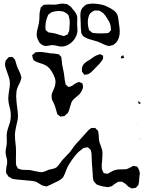

<svg xmlns="http://www.w3.org/2000/svg" viewBox="-20 -994 850 1068"><path d="M160 -682 159 -688 166 -693Q174 -701 176 -702Q179 -704 187 -704Q192 -705 203 -705Q217 -705 239 -701Q247 -699 263 -697Q268 -697 276.5 -696.5Q285 -696 296 -694Q298 -693 301.5 -693Q305 -693 307 -692Q307 -692 313 -686L321 -677Q322 -675 322 -666Q325 -653 325 -639Q329 -615 332 -604Q333 -598 335 -589Q337 -580 338 -568Q340 -546 343 -535L345 -524L352 -518Q354 -517 356.5 -514Q359 -511 361 -510Q363 -510 366 -511.5Q369 -513 372 -513L380 -516Q384 -518 389 -522.5Q394 -527 398 -529Q401 -531 404 -532Q407 -533 409 -534Q411 -535 414 -536.5Q417 -538 419 -538Q422 -538 434 -532Q435 -531 436.5 -531Q438 -531 439 -530Q440 -528 440 -522Q442 -516 442 -511Q442 -507 440.5 -503Q439 -499 438 -496Q434 -484 423 -471Q420 -468 405 -455Q385 -440 378 -426Q375 -419 370 -401Q364 -375 356 -364L345 -355Q343 -351 339 -349Q335 -347 325 -347L317 -345Q314 -346 308 -352Q307 -353 303.5 -355Q300 -357 299 -359L296 -369L288 -396Q286 -404 281.5 -414Q277 -424 275 -429Q274 -431 272 -434Q270 -437 269 -441Q267 -448 267 -464Q268 -474 274 -486.5Q280 -499 282 -505Q291 -529 288 -549Q287 -557 278 -578Q258 -620 229 -633Q221 -637 215 -639Q209 -641 205 -642Q184 -649 177 -653Q175 -654 172 -655.5Q169 -657 168 -659Q165 -662 162 -671ZM436 -604Q436 -606 435.5 -609Q435 -612 436 -616Q438 -628 445 -636Q450 -643 460 -650Q470 -657 480 -662Q485 -666 496.5 -674Q508 -682 517 -686L532 -691L537 -693Q539 -692 549 -686Q552 -686 554 -684Q555 -682 553 -678Q553 -677 553.5 -672.5Q554 -668 552 -665L548 -658L532 -638Q526 -631 497 -602Q495 -600 486.5 -592Q478 -584 466 -580Q462 -579 455 -579L449 -578Q447 -579 442 -588Q437 -593 436 -595ZM654 -680 663 -686 665 -687Q666 -687 665.5 -686Q665 -685 666 -685L670 -674L671 -672Q670 -671 668.5 -671Q667 -671 666 -671L655 -669Q655 -669 654 -669Q653 -669 653 -669Q652 -670 652.5 -674.5Q653 -679 654 -680ZM754 -47Q755 -43 756.5 -38Q758 -33 758 -29Q758 -24 756 -16L754 6Q754 18 751 28Q751 32 749 36Q749 36 745 40Q743 42 740 46Q737 50 734 51Q731 52 727.5 52Q724 52 721 53L713 54L705 50L695 45Q692 43 687.5 38Q683 33 680 30L671 24Q663 19 661 18Q658 16 653 16.5Q648 17 647 17H639L631 21Q628 23 623.5 25.5Q619 28 614 32Q612 33 608 37Q604 41 600 42Q598 43 595 43.5Q592 44 590 45Q587 45 584.5 46Q582 47 579 47Q574 47 566 45Q545 43 531 37Q528 36 523.5 34.5Q519 33 516 31Q512 27 511 25Q504 18 502 15Q496 3 496 -21L494 -50Q490 -94 490 -116Q490 -139 487 -151Q486 -153 485.5 -156Q485 -159 484 -161Q482 -163 479.5 -165Q477 -167 476 -168Q470 -174 467 -175Q465 -175 462 -174Q459 -173 456 -173L445 -171Q442 -170 436 -164Q433 -162 417 -149Q399 -132 379 -103Q360 -74 358 -69Q353 -60 350.5 -53Q348 -46 346 -42Q344 -38 342.5 -32.5Q341 -27 337 -20L331 -8Q322 3 308 10.5Q294 18 291 19L272 28Q257 36 246 40Q244 41 242 42Q240 43 238 43L230 41Q228 41 224 40Q220 39 217 38Q211 36 199 28Q187 20 180 17Q169 13 145 11L79 5Q56 3 47 0Q43 -2 41 -4Q39 -6 37 -7Q30 -9 26 -13L22 -20Q15 -30 14 -32Q13 -35 13.5 -40Q14 -45 14 -47Q14 -55 15 -61Q16 -67 17 -71Q20 -82 20 -94Q20 -107 15 -122Q11 -138 11 -147Q11 -158 15 -178Q16 -183 17 -189.5Q18 -196 18 -205L17 -239Q17 -255 22 -271.5Q27 -288 28 -291Q31 -298 35 -312Q40 -328 40 -351Q40 -368 38 -377Q37 -387 33 -400Q26 -426 26 -445Q26 -458 30 -486Q35 -511 35 -529Q35 -549 27 -571.5Q19 -594 16 -603Q8 -623 8 -637Q8 -642 9.5 -649.5Q11 -657 14 -660Q15 -662 23 -670Q25 -671 26 -673Q27 -675 29 -676Q32 -677 35 -676.5Q38 -676 41 -677Q42 -677 45 -677.5Q48 -678 49 -677Q51 -676 53.5 -673Q56 -670 57 -669Q63 -664 63 -662Q64 -659 65 -656Q66 -653 67 -650Q71 -634 74 -627Q77 -618 85 -602Q95 -582 97 -571Q97 -569 98 -566Q99 -563 99 -561Q99 -559 96 -550Q93 -537 85 -524Q77 -507 75 -500Q70 -486 70 -457Q70 -445 72 -426.5Q74 -408 75 -400Q80 -368 80 -349Q80 -328 71 -296Q63 -260 63 -246Q63 -230 64 -218Q65 -206 66 -198Q69 -176 69 -154V-132Q68 -110 69 -89Q69 -88 68.5 -83.5Q68 -79 70 -76Q71 -72 73 -69Q75 -66 76 -64Q79 -58 80 -57Q83 -55 87 -54Q91 -53 94 -52Q99 -50 107 -49.5Q115 -49 119 -49Q142 -49 153 -47Q161 -45 172 -42.5Q183 -40 197 -38Q207 -36 211 -36Q222 -37 234.5 -42.5Q247 -48 252 -50Q258 -52 272 -54.5Q286 -57 294 -63Q296 -65 298 -67Q300 -69 302 -71L316 -89Q324 -101 329 -106L348 -126L367 -146Q376 -157 382.5 -166.5Q389 -176 394 -183Q408 -200 423 -215L463 -260Q472 -271 481 -277L488 -282Q490 -283 493.5 -282.5Q497 -282 499 -282Q501 -282 504.5 -282.5Q508 -283 510 -282Q512 -280 514 -277.5Q516 -275 517 -274Q524 -269 525 -266Q527 -263 527 -255Q529 -248 529.5 -238Q530 -228 530 -223Q532 -207 534 -201Q537 -192 541.5 -180Q546 -168 548 -160Q550 -152 550 -136Q550 -123 548 -99Q546 -85 546 -78V-67Q546 -55 548 -50L553 -40Q553 -39 554.5 -35.5Q556 -32 558 -31Q560 -29 568 -29Q570 -29 573.5 -28Q577 -27 579 -28Q583 -28 588 -33Q593 -35 601.5 -40Q610 -45 617 -47Q631 -52 650 -52H667Q678 -52 683 -53Q690 -55 698.5 -59.5Q707 -64 710 -65Q719 -71 722 -71H724Q729 -71 733 -69Q735 -68 738 -68Q741 -68 744 -67Q745 -66 745 -64.5Q745 -63 746 -62Q750 -57 754 -47ZM764 -420Q764 -419 761 -419Q756 -415 751 -417Q749 -425 749 -430Q749 -432 749 -432Q750 -433 751 -431.5Q752 -430 753 -429Q756 -426 762 -422Q764 -420 764 -420ZM747 -312Q747 -311 746 -310Q745 -309 744 -308ZM744 -308ZM742 -306Q741 -307 742 -307.5Q743 -308 744 -308ZM763 -223 753 -220Q751 -220 751 -220Q750 -221 755 -221Q761 -224 763 -223ZM624 -755Q609 -743 609 -743L598 -741Q589 -738 587 -738Q585 -738 582 -739Q579 -740 577 -740Q568 -742 547 -752Q538 -757 525 -762L474 -777Q466 -779 452 -787L445 -791Q441 -794 437.5 -800Q434 -806 432 -811Q431 -815 431 -824Q429 -837 429 -863Q429 -878 428 -886L427 -908Q427 -927 432 -939Q436 -948 444 -956Q452 -964 461 -969L474 -972Q486 -974 494 -974Q503 -974 514 -973Q525 -972 531 -971Q556 -967 570 -960Q584 -954 598.5 -945.5Q613 -937 622 -928Q632 -917 635.5 -903Q639 -889 641 -867Q642 -861 644 -846Q646 -831 646 -818Q646 -792 636 -772Q634 -769 630.5 -763Q627 -757 624 -755ZM396 -779Q383 -759 363 -747Q343 -735 321 -735Q313 -735 297 -739Q281 -743 272 -743Q265 -743 252.5 -740.5Q240 -738 234 -738Q224 -739 214.5 -744.5Q205 -750 199 -758Q196 -762 195 -765Q194 -768 193 -770Q184 -785 184 -804Q184 -819 191 -842Q198 -867 199 -887Q199 -893 199.5 -910Q200 -927 204 -940Q205 -942 205 -945.5Q205 -949 207 -953L214 -959L223 -967Q226 -968 236 -968Q240 -969 250 -969L280 -968Q286 -968 293.5 -969Q301 -970 305 -971Q317 -974 330 -974Q334 -974 344 -972Q352 -972 355 -970Q357 -969 368 -961Q376 -956 383 -945Q404 -922 409 -904Q410 -899 410 -890L409 -861Q409 -852 410 -843Q411 -834 411 -825Q411 -814 405 -796ZM544 -928Q542 -929 538 -931.5Q534 -934 532 -935Q530 -936 527 -935.5Q524 -935 522 -935Q519 -936 511 -936Q501 -935 491 -927.5Q481 -920 476 -911Q475 -909 474.5 -906Q474 -903 473 -901Q467 -884 469 -857Q471 -842 474 -833Q474 -828 476 -826Q477 -824 480.5 -822Q484 -820 485 -819Q487 -818 489 -815.5Q491 -813 494 -812Q497 -810 505 -810Q517 -808 541 -808Q558 -808 566 -809Q579 -809 583 -811Q585 -812 587.5 -815Q590 -818 592 -820Q593 -821 595 -823Q597 -825 597 -826V-830Q597 -854 587 -874Q574 -896 565 -908.5Q556 -921 544 -928ZM334 -929Q331 -930 326 -931Q321 -932 318 -932Q314 -933 307 -933Q296 -933 278 -929L268 -926Q264 -925 259 -920Q250 -914 250 -914L245 -904Q238 -889 234 -866Q232 -845 233 -835Q233 -829 234 -827Q235 -825 237.5 -823.5Q240 -822 241 -821Q243 -820 245 -817.5Q247 -815 250 -814Q254 -812 264 -812Q278 -810 285 -808Q289 -808 305 -802L325 -796Q333 -793 336 -794Q338 -794 341 -795.5Q344 -797 346 -798Q348 -799 351 -800Q354 -801 356 -803Q359 -806 359 -810Q365 -821 365 -823Q366 -827 366 -837Q368 -857 368 -868Q368 -886 364 -898Q362 -908 360 -911Q359 -913 350 -920Q336 -928 334 -929Z"/></svg>

Font: Rubik-Burned
Style: Regular
Weight: 400
Designer: NaN (generative design), Hubert & Fischer (Rubik source font outlines)
Foundry: NaN, Hubert & Fischer
Version: Version 1.000